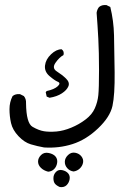

<svg xmlns="http://www.w3.org/2000/svg" viewBox="-20 -425 540 781"><path d="M223.6 335.9Q210 330.1 203.6 322.3Q197.3 314.5 197.3 299.8Q197.3 285.2 207.5 274.4Q217.8 263.7 233.4 267.1Q249 270.5 257.3 280.3Q265.6 290 263.2 304.2Q260.7 318.4 251 328.1Q241.2 337.9 223.6 335.9ZM175.8 273.4Q157.2 268.6 146 257.3Q134.8 246.1 134.8 231.9Q134.8 217.8 147 205.6Q159.2 193.4 178.2 197.3Q197.3 201.2 206.1 211.9Q214.8 222.7 212.4 237.8Q210 252.9 200.2 262.7Q190.4 272.5 175.8 273.4ZM279.3 272.5Q263.7 270.5 253.4 258.8Q243.2 247.1 243.7 232.4Q244.1 217.8 256.8 205.6Q269.5 193.4 285.6 196.3Q301.8 199.2 311 210.9Q320.3 222.7 317.9 236.3Q315.4 250 304.7 260.3Q293.9 270.5 279.3 272.5ZM159.2 174.8Q131.8 169.9 105.5 162.1Q79.1 154.3 55.2 128.9Q31.2 103.5 24.9 75.7Q18.6 47.9 18.6 19Q18.6 -9.8 31.2 -34.2Q43 -43.9 61.5 -42L77.1 -34.2Q86.9 -22.5 85.9 -4.9Q86.9 76.2 112.3 90.8Q137.7 105.5 159.2 108.9Q180.7 112.3 209.5 109.9Q238.3 107.4 270 94.2Q301.8 81.1 328.1 61Q354.5 41 365.7 15.6Q377 -9.8 379.9 -37.6Q382.8 -65.4 382.8 -139.2Q382.8 -212.9 379.9 -267.1Q377 -321.3 373 -373Q375 -386.7 382.8 -396.5Q394.5 -406.2 413.1 -404.3L428.7 -396.5Q442.4 -340.8 443.8 -281.7Q445.3 -222.7 446.3 -130.9Q447.3 -39.1 437.5 5.9Q427.7 50.8 378.9 97.2Q330.1 143.6 274.9 161.1Q219.7 178.7 159.2 174.8ZM181.6 -27.3 169.9 -32.2 166 -49.8 169.9 -54.7Q201.2 -61.5 214.8 -74.2Q228.5 -86.9 215.3 -92.3Q202.1 -97.7 181.2 -115.7Q160.2 -133.8 163.1 -158.7Q166 -183.6 187.5 -204.1Q209 -224.6 230.5 -224.6Q242.2 -216.8 238.3 -201.2Q220.7 -191.4 205.6 -169.4Q190.4 -147.5 211.4 -134.3Q232.4 -121.1 248.5 -105.5Q264.6 -89.8 258.3 -74.2Q252 -58.6 231.9 -45.4Q211.9 -32.2 181.6 -27.3Z"/></svg>

Font: JasonHandwriting4
Style: Regular
Weight: 400
Version: Version 1.01.21